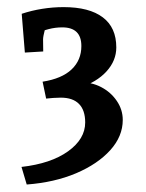

<svg xmlns="http://www.w3.org/2000/svg" viewBox="-20 -769 400 526"><path d="M53.2 -263.5 38.9 -311.7Q119.5 -320.8 166.5 -354.5Q213.4 -388.2 213.4 -433.5Q213.4 -467.1 196.4 -484.3Q179.5 -501.5 146.4 -501.5Q137.6 -501.5 125.8 -500.7Q114 -499.9 106.4 -498.9L96.7 -545.2Q149.5 -553.5 176.2 -578.9Q202.9 -604.3 202.9 -642.9Q202.9 -694 150.6 -694Q131.6 -694 113.5 -689.3Q95.3 -684.6 85.7 -678.5L112.3 -725.5Q108.3 -708.8 103.1 -688.7Q98 -668.5 98 -661.5L98.4 -628L48.1 -625L39.5 -731.2Q66.5 -740.2 95.5 -744.8Q124.5 -749.5 154.3 -749.5Q224.6 -749.5 261.6 -721.5Q298.6 -693.6 298.6 -639.2Q298.6 -602.9 271.9 -573.5Q245.2 -544 196 -527.7L197.6 -543.3Q230 -544.5 256.9 -530.5Q283.8 -516.5 300 -492.5Q316.3 -468.6 316.3 -440.4Q316.3 -395.5 282 -357.5Q247.6 -319.5 188.4 -294.3Q129.1 -269.2 53.2 -263.5Z"/></svg>

Font: Andada Pro
Style: Regular
Weight: 400
Designer: Carolina Giovagnoli
Foundry: Huerta Tipografica
Version: Version 3.003